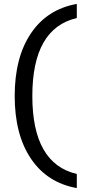

<svg xmlns="http://www.w3.org/2000/svg" viewBox="-20 -736 452 980"><path d="M372 -644Q145 -591 145 -246Q145 99 372 152V224Q221 197 138 74Q55 -49 55 -246Q55 -443 138 -566Q221 -689 372 -716Z"/></svg>

Font: Rhodium Libre
Style: Regular
Weight: 400
Designer: James Puckett
Foundry: Dunwich Type Founders
Version: Version 1.001; ttfautohint (v1.3)